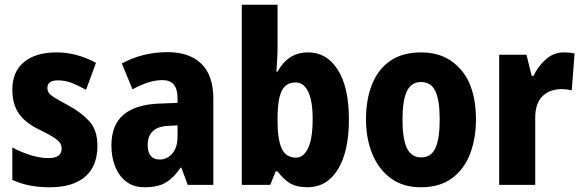

<svg xmlns="http://www.w3.org/2000/svg" viewBox="-20 -780 2458 810"><path d="M391 -165Q391 -79 339 -34.5Q287 10 191 10Q146 10 108 3Q70 -4 32 -21V-158Q67 -139 107.5 -126Q148 -113 184 -113Q240 -113 240 -153Q240 -165 234.5 -175Q229 -185 210 -198Q191 -211 148 -232Q89 -260 60.5 -299.5Q32 -339 32 -402Q32 -478 81.5 -518.5Q131 -559 219 -559Q303 -559 385 -515L343 -401Q313 -418 284.5 -429.5Q256 -441 224 -441Q180 -441 180 -409Q180 -398 185.5 -389Q191 -380 209.5 -368.5Q228 -357 267 -336Q321 -307 356 -269.5Q391 -232 391 -165Z M687 -560Q779 -560 829.5 -511Q880 -462 880 -363V0H772L745 -73H742Q714 -31 680.5 -10.5Q647 10 591 10Q544 10 513 -13.5Q482 -37 466 -77Q450 -117 450 -166Q450 -253 501 -296Q552 -339 651 -343L729 -346V-366Q729 -442 666 -442Q637 -442 606 -432.5Q575 -423 539 -403L494 -512Q535 -535 584 -547.5Q633 -560 687 -560ZM690 -249Q645 -247 624 -226Q603 -205 603 -169Q603 -107 654 -107Q686 -107 707.5 -133Q729 -159 729 -203V-251Z M1151 -581Q1151 -561 1149.5 -534Q1148 -507 1146 -478H1151Q1173 -518 1205 -538.5Q1237 -559 1280 -559Q1359 -559 1405.5 -485Q1452 -411 1452 -276Q1452 -141 1405.5 -65.5Q1359 10 1277 10Q1233 10 1205 -6Q1177 -22 1151 -57H1143L1120 0H1000V-760H1151ZM1228 -432Q1186 -432 1169 -397.5Q1152 -363 1151 -294V-268Q1151 -190 1169 -152.5Q1187 -115 1229 -115Q1261 -115 1280 -155.5Q1299 -196 1299 -278Q1299 -355 1280 -393.5Q1261 -432 1228 -432Z M1988 -276Q1988 -197 1963.5 -132Q1939 -67 1887.5 -28.5Q1836 10 1755 10Q1680 10 1628.5 -28Q1577 -66 1550.5 -131Q1524 -196 1524 -276Q1524 -360 1549.5 -424Q1575 -488 1626.5 -523.5Q1678 -559 1758 -559Q1861 -559 1924.5 -486Q1988 -413 1988 -276ZM1678 -275Q1678 -195 1696.5 -155.5Q1715 -116 1757 -116Q1799 -116 1817 -155.5Q1835 -195 1835 -276Q1835 -356 1817 -395Q1799 -434 1756 -434Q1715 -434 1696.5 -395Q1678 -356 1678 -275Z M2360 -559Q2370 -559 2381 -558Q2392 -557 2404 -554L2392 -399Q2384 -401 2372.5 -402.5Q2361 -404 2350 -404Q2298 -404 2267.5 -373Q2237 -342 2238 -278V0H2086V-549H2201L2223 -460H2231Q2248 -498 2281.5 -528.5Q2315 -559 2360 -559Z"/></svg>

Font: Noto Sans Gujarati UI Condensed ExtraBold
Style: Regular
Weight: 800
Width: 3
Designer: Jelle Bosma - Monotype Design Team, Universal Thirst
Foundry: Monotype Imaging Inc.
Version: Version 2.106; ttfautohint (v1.8.4.7-5d5b)